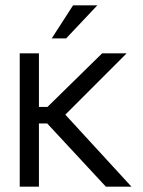

<svg xmlns="http://www.w3.org/2000/svg" viewBox="-20 -700 536 720"><path d="M54 -500V0H126V-237H157L377 0H473L225 -270L455 -500H363L158 -299H126V-500ZM174 -556H228L345 -680H254Z"/></svg>

Font: LT Wave Alt Light
Style: Regular
Weight: 300
Designer: Daniel Lyons
Version: Version 2.5 (Glyphs App)